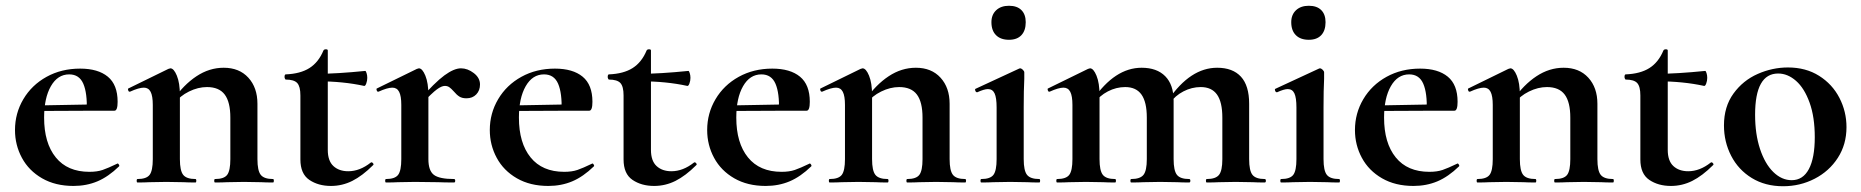

<svg xmlns="http://www.w3.org/2000/svg" viewBox="-20 -633 6457 666"><path d="M32 -182Q32 -240 61 -289Q90 -338 141.5 -366.5Q193 -395 258 -395Q320 -395 354 -367Q388 -339 388 -280Q388 -249 377 -249H281Q283 -310 269 -342.5Q255 -375 220 -375Q180 -375 156.5 -334Q133 -293 133 -225Q133 -137 173.5 -87Q214 -37 290 -37Q317 -37 336 -43.5Q355 -50 386 -65L388 -66Q390 -66 392.5 -62Q395 -58 393 -56Q356 -20 318 -4Q280 12 235 12Q172 12 126 -14.5Q80 -41 56 -85.5Q32 -130 32 -182ZM97 -267 316 -271V-249L98 -248Z M726 -12Q757 -12 768 -26.5Q779 -41 779 -81V-225Q779 -279 759.5 -305Q740 -331 698 -331Q667 -331 635.5 -315.5Q604 -300 586 -275L581 -287Q617 -339 661.5 -368.5Q706 -398 756 -398Q810 -398 841.5 -363.5Q873 -329 873 -273V-81Q873 -41 884.5 -26.5Q896 -12 927 -12Q930 -12 930 -6Q930 0 927 0Q901 0 886 -1L826 -2L768 -1Q752 0 726 0Q723 0 723 -6Q723 -12 726 -12ZM457 -12Q488 -12 499 -26.5Q510 -41 510 -81V-269Q510 -300 502.5 -314.5Q495 -329 479 -329Q462 -329 431 -315H429Q426 -315 424.5 -320Q423 -325 425 -326L564 -394Q570 -396 571 -396Q583 -396 593.5 -370.5Q604 -345 604 -303V-81Q604 -41 615.5 -26.5Q627 -12 658 -12Q661 -12 661 -6Q661 0 658 0Q632 0 617 -1L557 -2L498 -1Q483 0 457 0Q454 0 454 -6Q454 -12 457 -12Z M1022 -80V-302Q1022 -333 1011 -345Q1000 -357 971 -357Q970 -357 968.5 -360Q967 -363 967 -366Q967 -370 968 -372.5Q969 -375 971 -375Q1022 -377 1053.5 -397Q1085 -417 1102 -458Q1104 -462 1110.5 -462Q1117 -462 1117 -458V-113Q1117 -75 1136.5 -57Q1156 -39 1188 -39Q1228 -39 1266 -69L1268 -70Q1272 -70 1274.5 -66Q1277 -62 1274 -60Q1237 -23 1202 -5.5Q1167 12 1128 12Q1084 12 1053 -9Q1022 -30 1022 -80ZM1082 -351V-377Q1147 -377 1247 -387Q1249 -387 1251.5 -379.5Q1254 -372 1254 -363Q1254 -353 1250.5 -343.5Q1247 -334 1243 -335Q1170 -351 1082 -351Z M1579 -396Q1602 -396 1623.5 -379.5Q1645 -363 1645 -340Q1645 -319 1632 -305.5Q1619 -292 1598 -292Q1583 -292 1573.5 -298Q1564 -304 1554 -316Q1545 -326 1538.5 -330.5Q1532 -335 1523 -335Q1512 -335 1495.5 -323Q1479 -311 1441 -271L1433 -284Q1488 -347 1521.5 -371.5Q1555 -396 1579 -396ZM1319 -12Q1350 -12 1361 -26.5Q1372 -41 1372 -81V-269Q1372 -300 1364.5 -314.5Q1357 -329 1341 -329Q1324 -329 1293 -315H1291Q1288 -315 1286.5 -320Q1285 -325 1287 -326L1426 -394Q1432 -396 1433 -396Q1445 -396 1455.5 -370.5Q1466 -345 1466 -303V-81Q1466 -41 1485 -26.5Q1504 -12 1555 -12Q1559 -12 1559 -6Q1559 0 1555 0Q1520 0 1500 -1L1419 -2L1360 -1Q1345 0 1319 0Q1316 0 1316 -6Q1316 -12 1319 -12Z M1679 -182Q1679 -240 1708 -289Q1737 -338 1788.5 -366.5Q1840 -395 1905 -395Q1967 -395 2001 -367Q2035 -339 2035 -280Q2035 -249 2024 -249H1928Q1930 -310 1916 -342.5Q1902 -375 1867 -375Q1827 -375 1803.5 -334Q1780 -293 1780 -225Q1780 -137 1820.5 -87Q1861 -37 1937 -37Q1964 -37 1983 -43.5Q2002 -50 2033 -65L2035 -66Q2037 -66 2039.5 -62Q2042 -58 2040 -56Q2003 -20 1965 -4Q1927 12 1882 12Q1819 12 1773 -14.5Q1727 -41 1703 -85.5Q1679 -130 1679 -182ZM1744 -267 1963 -271V-249L1745 -248Z M2143 -80V-302Q2143 -333 2132 -345Q2121 -357 2092 -357Q2091 -357 2089.5 -360Q2088 -363 2088 -366Q2088 -370 2089 -372.5Q2090 -375 2092 -375Q2143 -377 2174.5 -397Q2206 -417 2223 -458Q2225 -462 2231.5 -462Q2238 -462 2238 -458V-113Q2238 -75 2257.5 -57Q2277 -39 2309 -39Q2349 -39 2387 -69L2389 -70Q2393 -70 2395.5 -66Q2398 -62 2395 -60Q2358 -23 2323 -5.5Q2288 12 2249 12Q2205 12 2174 -9Q2143 -30 2143 -80ZM2203 -351V-377Q2268 -377 2368 -387Q2370 -387 2372.5 -379.5Q2375 -372 2375 -363Q2375 -353 2371.5 -343.5Q2368 -334 2364 -335Q2291 -351 2203 -351Z M2433 -182Q2433 -240 2462 -289Q2491 -338 2542.5 -366.5Q2594 -395 2659 -395Q2721 -395 2755 -367Q2789 -339 2789 -280Q2789 -249 2778 -249H2682Q2684 -310 2670 -342.5Q2656 -375 2621 -375Q2581 -375 2557.5 -334Q2534 -293 2534 -225Q2534 -137 2574.5 -87Q2615 -37 2691 -37Q2718 -37 2737 -43.5Q2756 -50 2787 -65L2789 -66Q2791 -66 2793.5 -62Q2796 -58 2794 -56Q2757 -20 2719 -4Q2681 12 2636 12Q2573 12 2527 -14.5Q2481 -41 2457 -85.5Q2433 -130 2433 -182ZM2498 -267 2717 -271V-249L2499 -248Z M3127 -12Q3158 -12 3169 -26.5Q3180 -41 3180 -81V-225Q3180 -279 3160.5 -305Q3141 -331 3099 -331Q3068 -331 3036.5 -315.5Q3005 -300 2987 -275L2982 -287Q3018 -339 3062.5 -368.5Q3107 -398 3157 -398Q3211 -398 3242.5 -363.5Q3274 -329 3274 -273V-81Q3274 -41 3285.5 -26.5Q3297 -12 3328 -12Q3331 -12 3331 -6Q3331 0 3328 0Q3302 0 3287 -1L3227 -2L3169 -1Q3153 0 3127 0Q3124 0 3124 -6Q3124 -12 3127 -12ZM2858 -12Q2889 -12 2900 -26.5Q2911 -41 2911 -81V-269Q2911 -300 2903.5 -314.5Q2896 -329 2880 -329Q2863 -329 2832 -315H2830Q2827 -315 2825.5 -320Q2824 -325 2826 -326L2965 -394Q2971 -396 2972 -396Q2984 -396 2994.5 -370.5Q3005 -345 3005 -303V-81Q3005 -41 3016.5 -26.5Q3028 -12 3059 -12Q3062 -12 3062 -6Q3062 0 3059 0Q3033 0 3018 -1L2958 -2L2899 -1Q2884 0 2858 0Q2855 0 2855 -6Q2855 -12 2858 -12Z M3384 -12Q3415 -12 3426 -26.5Q3437 -41 3437 -81V-260Q3437 -294 3430 -309Q3423 -324 3407 -324Q3394 -324 3370 -313H3369Q3365 -313 3363 -318.5Q3361 -324 3364 -325L3515 -395L3518 -396Q3523 -396 3528 -391Q3533 -386 3533 -382V-360Q3531 -320 3531 -262V-81Q3531 -41 3542.5 -26.5Q3554 -12 3585 -12Q3588 -12 3588 -6Q3588 0 3585 0Q3559 0 3544 -1L3484 -2L3425 -1Q3410 0 3384 0Q3381 0 3381 -6Q3381 -12 3384 -12ZM3419 -556Q3419 -582 3435.5 -597.5Q3452 -613 3480 -613Q3508 -613 3523 -598Q3538 -583 3538 -556Q3538 -527 3523 -511Q3508 -495 3480 -495Q3451 -495 3435 -511Q3419 -527 3419 -556Z M4166 -12Q4197 -12 4208.5 -26.5Q4220 -41 4220 -81V-225Q4220 -279 4201.5 -305Q4183 -331 4145 -331Q4114 -331 4085 -316Q4056 -301 4038 -275L4033 -287Q4109 -398 4202 -398Q4256 -398 4284.5 -367Q4313 -336 4313 -273V-81Q4313 -41 4324.5 -26.5Q4336 -12 4367 -12Q4371 -12 4371 -6Q4371 0 4367 0Q4341 0 4326 -1L4266 -2L4208 -1Q4192 0 4166 0Q4163 0 4163 -6Q4163 -12 4166 -12ZM3904 -12Q3935 -12 3946.5 -26.5Q3958 -41 3958 -81V-225Q3958 -279 3939.5 -305Q3921 -331 3883 -331Q3852 -331 3823 -316Q3794 -301 3776 -275L3771 -287Q3847 -398 3940 -398Q3993 -398 4022 -368.5Q4051 -339 4051 -284V-81Q4051 -41 4062.5 -26.5Q4074 -12 4105 -12Q4109 -12 4109 -6Q4109 0 4105 0Q4079 0 4064 -1L4004 -2L3946 -1Q3930 0 3904 0Q3901 0 3901 -6Q3901 -12 3904 -12ZM3647 -12Q3678 -12 3689 -26.5Q3700 -41 3700 -81V-269Q3700 -300 3692.5 -314.5Q3685 -329 3669 -329Q3652 -329 3621 -315H3619Q3616 -315 3614.5 -320Q3613 -325 3615 -326L3754 -394Q3760 -396 3761 -396Q3773 -396 3783.5 -370.5Q3794 -345 3794 -303V-81Q3794 -41 3805.5 -26.5Q3817 -12 3848 -12Q3851 -12 3851 -6Q3851 0 3848 0Q3822 0 3807 -1L3747 -2L3688 -1Q3673 0 3647 0Q3644 0 3644 -6Q3644 -12 3647 -12Z M4424 -12Q4455 -12 4466 -26.5Q4477 -41 4477 -81V-260Q4477 -294 4470 -309Q4463 -324 4447 -324Q4434 -324 4410 -313H4409Q4405 -313 4403 -318.5Q4401 -324 4404 -325L4555 -395L4558 -396Q4563 -396 4568 -391Q4573 -386 4573 -382V-360Q4571 -320 4571 -262V-81Q4571 -41 4582.5 -26.5Q4594 -12 4625 -12Q4628 -12 4628 -6Q4628 0 4625 0Q4599 0 4584 -1L4524 -2L4465 -1Q4450 0 4424 0Q4421 0 4421 -6Q4421 -12 4424 -12ZM4459 -556Q4459 -582 4475.5 -597.5Q4492 -613 4520 -613Q4548 -613 4563 -598Q4578 -583 4578 -556Q4578 -527 4563 -511Q4548 -495 4520 -495Q4491 -495 4475 -511Q4459 -527 4459 -556Z M4680 -182Q4680 -240 4709 -289Q4738 -338 4789.5 -366.5Q4841 -395 4906 -395Q4968 -395 5002 -367Q5036 -339 5036 -280Q5036 -249 5025 -249H4929Q4931 -310 4917 -342.5Q4903 -375 4868 -375Q4828 -375 4804.5 -334Q4781 -293 4781 -225Q4781 -137 4821.5 -87Q4862 -37 4938 -37Q4965 -37 4984 -43.5Q5003 -50 5034 -65L5036 -66Q5038 -66 5040.5 -62Q5043 -58 5041 -56Q5004 -20 4966 -4Q4928 12 4883 12Q4820 12 4774 -14.5Q4728 -41 4704 -85.5Q4680 -130 4680 -182ZM4745 -267 4964 -271V-249L4746 -248Z M5374 -12Q5405 -12 5416 -26.5Q5427 -41 5427 -81V-225Q5427 -279 5407.5 -305Q5388 -331 5346 -331Q5315 -331 5283.5 -315.5Q5252 -300 5234 -275L5229 -287Q5265 -339 5309.5 -368.5Q5354 -398 5404 -398Q5458 -398 5489.5 -363.5Q5521 -329 5521 -273V-81Q5521 -41 5532.5 -26.5Q5544 -12 5575 -12Q5578 -12 5578 -6Q5578 0 5575 0Q5549 0 5534 -1L5474 -2L5416 -1Q5400 0 5374 0Q5371 0 5371 -6Q5371 -12 5374 -12ZM5105 -12Q5136 -12 5147 -26.5Q5158 -41 5158 -81V-269Q5158 -300 5150.5 -314.5Q5143 -329 5127 -329Q5110 -329 5079 -315H5077Q5074 -315 5072.5 -320Q5071 -325 5073 -326L5212 -394Q5218 -396 5219 -396Q5231 -396 5241.5 -370.5Q5252 -345 5252 -303V-81Q5252 -41 5263.5 -26.5Q5275 -12 5306 -12Q5309 -12 5309 -6Q5309 0 5306 0Q5280 0 5265 -1L5205 -2L5146 -1Q5131 0 5105 0Q5102 0 5102 -6Q5102 -12 5105 -12Z M5670 -80V-302Q5670 -333 5659 -345Q5648 -357 5619 -357Q5618 -357 5616.5 -360Q5615 -363 5615 -366Q5615 -370 5616 -372.5Q5617 -375 5619 -375Q5670 -377 5701.5 -397Q5733 -417 5750 -458Q5752 -462 5758.5 -462Q5765 -462 5765 -458V-113Q5765 -75 5784.5 -57Q5804 -39 5836 -39Q5876 -39 5914 -69L5916 -70Q5920 -70 5922.5 -66Q5925 -62 5922 -60Q5885 -23 5850 -5.5Q5815 12 5776 12Q5732 12 5701 -9Q5670 -30 5670 -80ZM5730 -351V-377Q5795 -377 5895 -387Q5897 -387 5899.5 -379.5Q5902 -372 5902 -363Q5902 -353 5898.5 -343.5Q5895 -334 5891 -335Q5818 -351 5730 -351Z M5960 -198Q5960 -263 5993 -308.5Q6026 -354 6077 -376.5Q6128 -399 6182 -399Q6244 -399 6290 -370Q6336 -341 6360.5 -293.5Q6385 -246 6385 -192Q6385 -132 6355 -85.5Q6325 -39 6274.5 -13Q6224 13 6165 13Q6103 13 6056.5 -15.5Q6010 -44 5985 -92.5Q5960 -141 5960 -198ZM6275 -157Q6275 -227 6257 -277Q6239 -327 6210 -352.5Q6181 -378 6148 -378Q6068 -378 6068 -235Q6068 -168 6085 -116.5Q6102 -65 6131 -36.5Q6160 -8 6195 -8Q6234 -8 6254.5 -46.5Q6275 -85 6275 -157Z"/></svg>

Font: Cormorant Infant
Style: Bold
Weight: 700
Designer: Christian Thalmann (Catharsis Fonts)
Foundry: Catharsis Fonts
Version: Version 4.000